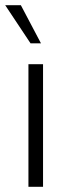

<svg xmlns="http://www.w3.org/2000/svg" viewBox="-22 -716 272 736"><path d="M87 0V-470H143V0ZM95 -550 -2 -696H58L135 -550Z"/></svg>

Font: Celebes Light
Style: Regular
Weight: 300
Designer: Anugrah Pasau
Foundry: Lafontype
Version: Version 1.000; ttfautohint (v1.8.4)